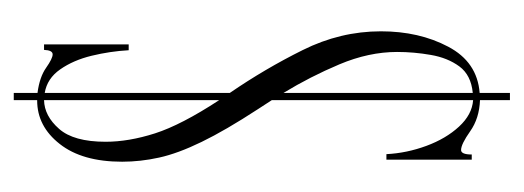

<svg xmlns="http://www.w3.org/2000/svg" viewBox="-261 -488 761 279"><g transform="rotate(-90 119.5 -348.5)"><path d="M113.5 12V-31.5Q87 -32.5 68.2 -45.8Q49.5 -59 41 -59Q34.5 -59 34.5 -43.5H27V-167.5H35Q36.5 -138 47 -109.5Q57.5 -81 75 -62Q92.5 -43 113.5 -41.5V-334Q107.5 -343.5 100.5 -354Q69.5 -401.5 52.8 -436Q36 -470.5 30 -497.8Q24 -525 24 -551.5Q24 -609.5 49.8 -642.2Q75.5 -675 113 -675H113.5V-709H124V-674.5Q147 -671.5 160.5 -662Q174 -652.5 180 -652.5Q186 -652.5 186.5 -665H194.5V-542H186Q184.5 -569 178 -595.8Q171.5 -622.5 158.2 -641.5Q145 -660.5 124 -664V-395Q159 -344 186.2 -289.2Q213.5 -234.5 213.5 -175.5Q213.5 -120 191.2 -77.8Q169 -35.5 124 -32V12ZM53 -575.5Q53 -542 65.2 -503.8Q77.5 -465.5 113.5 -410.5V-665Q90.5 -664.5 71.8 -643.2Q53 -622 53 -575.5ZM183.5 -152Q183.5 -193 165.5 -235.8Q147.5 -278.5 124 -317V-42Q150 -44.5 162.5 -61.5Q175 -78.5 179.2 -103Q183.5 -127.5 183.5 -152Z"/></g></svg>

Font: Imbue 100pt ExtraLight
Style: Regular
Weight: 200
Designer: Tyler Finck
Foundry: Etcetera Type Company
Version: Version 1.102; ttfautohint (v1.8.3)